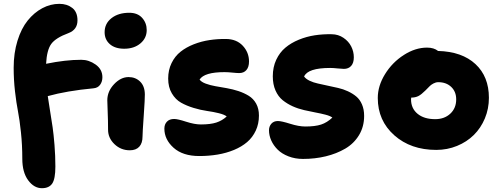

<svg xmlns="http://www.w3.org/2000/svg" viewBox="-20 -780 2626 1009"><path d="M200.2 209Q158.7 209 127.9 167.2Q97.2 125.5 97.2 54.2Q97.2 -17.6 90.1 -84.5Q83 -151.4 74.5 -194.8Q65.9 -238.3 58.8 -299.8Q51.8 -361.3 51.8 -423.8Q51.8 -501 71.8 -565.7Q91.8 -630.4 125.5 -672.1Q159.2 -713.9 202.1 -736.8Q245.1 -759.8 292 -759.8Q332.5 -759.8 359.9 -738.3Q387.2 -716.8 387.2 -672.9Q387.2 -624 339.8 -606Q272.5 -581.1 249.3 -549.1Q226.1 -517.1 222.2 -444.8Q324.2 -465.8 407.2 -465.8Q447.3 -465.8 482.7 -440.7Q518.1 -415.5 518.1 -374Q518.1 -351.1 506.1 -334.5Q494.1 -317.9 471.2 -315.9Q331.1 -302.7 231 -274.9Q233.9 -253.4 242.7 -199.7Q251.5 -146 256.6 -110.8Q261.7 -75.7 266.4 -18.3Q271 39.1 271 95.2Q271 160.2 254.4 184.6Q237.8 209 200.2 209ZM632.8 -523.9Q584.5 -523.9 557.1 -548.1Q529.8 -572.3 529.8 -610.8Q529.8 -656.2 565.9 -684.6Q602.1 -712.9 659.2 -712.9Q703.1 -712.9 727.1 -686Q751 -659.2 751 -622.1Q751 -579.6 717.8 -551.8Q684.6 -523.9 632.8 -523.9ZM662.1 9.8Q615.2 9.8 581.5 -22.5Q547.9 -54.7 547.9 -98.1Q547.9 -146.5 545.9 -191.7Q543.9 -236.8 543.9 -252.9Q543.9 -299.8 579.3 -337.4Q614.7 -375 655.8 -375Q691.9 -375 716.3 -351.3Q740.7 -327.6 741.2 -284.2Q741.7 -263.2 735.4 -172.6Q729 -82 729 -62Q729 -27.8 711.9 -9Q694.8 9.8 662.1 9.8Z M1026.9 40Q940.9 40 892.3 -3.4Q843.8 -46.9 843.8 -104Q843.8 -126.5 857.2 -140.6Q870.6 -154.8 895.5 -154.8Q913.6 -154.8 958 -140.4Q1002.4 -126 1035.6 -126Q1085.9 -126 1116.7 -136Q1147.5 -146 1171.4 -168Q1159.7 -177.7 1130.1 -185.1Q1100.6 -192.4 1067.4 -197Q1034.2 -201.7 997.3 -212.9Q960.4 -224.1 931.4 -240.5Q902.3 -256.8 883.1 -289.3Q863.8 -321.8 863.8 -367.2Q863.8 -412.1 881.6 -448.5Q899.4 -484.9 929 -508.3Q958.5 -531.7 998.5 -547.4Q1038.6 -563 1080.6 -569.3Q1122.6 -575.7 1167.5 -575.2Q1223.1 -574.7 1255.9 -539.6Q1288.6 -504.4 1288.6 -457Q1288.6 -427.7 1274.9 -411.9Q1261.2 -396 1236.8 -396Q1225.1 -396 1201.7 -398.4Q1178.2 -400.9 1159.7 -400.9Q1053.7 -400.9 1028.8 -361.8Q1038.1 -349.1 1061 -340.6Q1084 -332 1111.8 -327.1Q1139.6 -322.3 1171.6 -316.7Q1203.6 -311 1233.2 -301.3Q1262.7 -291.5 1287.1 -276.6Q1311.5 -261.7 1326.2 -235.4Q1340.8 -209 1340.8 -172.9Q1340.8 -129.4 1324.2 -93.8Q1307.6 -58.1 1278.8 -33.4Q1250 -8.8 1210 7.8Q1169.9 24.4 1124 32.2Q1078.1 40 1026.9 40Z M1572.3 55.2Q1530.8 55.2 1496.1 41.7Q1461.4 28.3 1439.5 6.6Q1417.5 -15.1 1405.5 -41.7Q1393.6 -68.4 1393.6 -95.2Q1393.6 -115.7 1406 -129.9Q1418.5 -144 1440.4 -144Q1459 -144 1504.6 -129.6Q1550.3 -115.2 1584.5 -115.2Q1636.2 -115.2 1667.5 -125.5Q1698.7 -135.7 1726.6 -162.1Q1715.3 -170.9 1690.9 -177.2Q1666.5 -183.6 1638.7 -188.7Q1610.8 -193.8 1578.9 -201.2Q1546.9 -208.5 1518.1 -221.4Q1489.3 -234.4 1465.6 -253.4Q1441.9 -272.5 1427.7 -304.7Q1413.6 -336.9 1413.6 -378.9Q1413.6 -427.2 1431.6 -465.8Q1449.7 -504.4 1479.7 -529.5Q1509.8 -554.7 1550.3 -571.3Q1590.8 -587.9 1634 -594.5Q1677.2 -601.1 1724.1 -600.1Q1757.8 -599.6 1784.9 -581.3Q1812 -563 1825.7 -535.9Q1839.4 -508.8 1839.4 -479Q1839.4 -449.2 1825.4 -433.6Q1811.5 -418 1787.1 -418Q1776.9 -418 1753.9 -420.4Q1731 -422.9 1715.3 -422.9Q1597.7 -422.9 1578.1 -377.9Q1587.9 -364.7 1607.4 -355.5Q1627 -346.2 1650.6 -341.1Q1674.3 -335.9 1702.1 -329.8Q1730 -323.7 1756.6 -317.9Q1783.2 -312 1808.3 -300.3Q1833.5 -288.6 1852.3 -272.9Q1871.1 -257.3 1882.3 -231.2Q1893.6 -205.1 1893.6 -170.9Q1893.6 -114.3 1866.7 -69.8Q1839.8 -25.4 1794.2 1.2Q1748.5 27.8 1692.1 41.5Q1635.7 55.2 1572.3 55.2Z M2272.5 7.8Q2138.7 7.8 2052 -69.1Q1965.3 -146 1965.3 -265.1Q1965.3 -328.6 2003.4 -390.4Q2041.5 -452.1 2102.1 -491Q2162.6 -529.8 2224.1 -529.8Q2260.3 -529.8 2282.2 -512.2Q2408.2 -508.8 2478.8 -443.1Q2549.3 -377.4 2549.3 -266.1Q2549.3 -208.5 2528.1 -157.7Q2506.8 -106.9 2470 -70.6Q2433.1 -34.2 2381.8 -13.2Q2330.6 7.8 2272.5 7.8ZM2140.1 -257.8Q2140.1 -210.4 2174.3 -182.1Q2208.5 -153.8 2267.1 -153.8Q2315.4 -153.8 2346.4 -182.6Q2377.4 -211.4 2377.4 -257.8Q2377.4 -298.3 2351.3 -323.2Q2325.2 -348.1 2283.2 -348.1Q2270.5 -348.1 2258.3 -341.6Q2246.1 -335 2239.5 -328.6Q2232.9 -322.3 2215.3 -304.2Q2194.3 -283.2 2178.5 -275.1Q2162.6 -267.1 2141.1 -267.1Q2140.1 -264.2 2140.1 -257.8Z"/></svg>

Font: Shantell Sans Irregular
Style: Regular
Weight: 800
Designer: Stephen Nixon, Anya Danilova, Shantell Martin
Foundry: Arrow Type
Version: Version 1.006;[9816181b4]